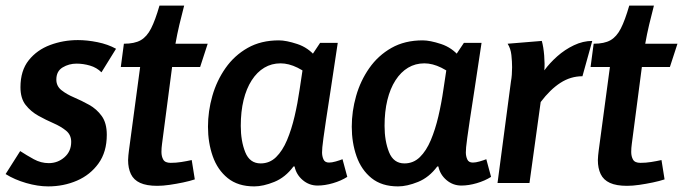

<svg xmlns="http://www.w3.org/2000/svg" viewBox="-35 -653 2437 685"><path d="M327 -395Q310 -412 286 -419Q262 -426 238 -426Q211 -426 188.5 -412.5Q166 -399 166 -369Q166 -346 184 -331.5Q202 -317 229 -305.5Q256 -294 283 -279Q310 -264 328 -239Q346 -214 346 -172Q346 -111 316.5 -70Q287 -29 239.5 -8.5Q192 12 137 12Q100 12 58.5 0Q17 -12 -15 -32L37 -114Q60 -99 85.5 -85Q111 -71 139 -71Q171 -71 195 -92Q219 -113 219 -147Q219 -172 200.5 -187Q182 -202 155.5 -213.5Q129 -225 102 -240Q75 -255 56.5 -278.5Q38 -302 38 -342Q38 -401 67.5 -438Q97 -475 144 -492.5Q191 -510 243 -510Q276 -510 313 -502.5Q350 -495 379 -479Z M622 -633Q613 -599 605 -565Q597 -531 591 -497H706L679 -414H579L543 -139Q542 -132 541.5 -125Q541 -118 541 -111Q541 -95 547.5 -83.5Q554 -72 574 -72Q593 -72 612 -75Q631 -78 649 -82L660 -13Q642 -7 618 -2Q594 3 570 6.5Q546 10 526 10Q488 10 465 -0.5Q442 -11 432 -32Q422 -53 422 -82Q422 -90 423 -98.5Q424 -107 425 -116L465 -414H396L407 -497Q445 -497 467 -509.5Q489 -522 504 -551.5Q519 -581 534 -633Z M1107 -500H1170Q1155 -398 1144.5 -331Q1134 -264 1128 -223.5Q1122 -183 1119 -161Q1116 -139 1115 -128Q1114 -117 1114 -109Q1114 -96 1119 -84.5Q1124 -73 1139 -73Q1149 -73 1163 -77Q1177 -81 1187 -85L1204 -22Q1182 -8 1153 0.5Q1124 9 1098 9Q1068 9 1045 -10.5Q1022 -30 1016 -59H1012Q983 -20 943.5 -4Q904 12 872 12Q814 12 777.5 -17.5Q741 -47 724 -95.5Q707 -144 707 -201Q707 -256 722.5 -310.5Q738 -365 769.5 -410Q801 -455 848.5 -482Q896 -509 960 -509Q986 -509 1025.5 -496Q1065 -483 1092 -450V-365Q1024 -427 966 -427Q934 -427 908 -411.5Q882 -396 863 -366.5Q844 -337 834 -296Q824 -255 824 -204Q824 -150 840 -110Q856 -70 895 -70Q927 -70 950 -92.5Q973 -115 989 -153Q1005 -191 1016 -238Q1027 -285 1034 -334L1045 -407Z M1620 -500H1683Q1668 -398 1657.5 -331Q1647 -264 1641 -223.5Q1635 -183 1632 -161Q1629 -139 1628 -128Q1627 -117 1627 -109Q1627 -96 1632 -84.5Q1637 -73 1652 -73Q1662 -73 1676 -77Q1690 -81 1700 -85L1717 -22Q1695 -8 1666 0.5Q1637 9 1611 9Q1581 9 1558 -10.5Q1535 -30 1529 -59H1525Q1496 -20 1456.5 -4Q1417 12 1385 12Q1327 12 1290.5 -17.5Q1254 -47 1237 -95.5Q1220 -144 1220 -201Q1220 -256 1235.5 -310.5Q1251 -365 1282.5 -410Q1314 -455 1361.5 -482Q1409 -509 1473 -509Q1499 -509 1538.5 -496Q1578 -483 1605 -450V-365Q1537 -427 1479 -427Q1447 -427 1421 -411.5Q1395 -396 1376 -366.5Q1357 -337 1347 -296Q1337 -255 1337 -204Q1337 -150 1353 -110Q1369 -70 1408 -70Q1440 -70 1463 -92.5Q1486 -115 1502 -153Q1518 -191 1529 -238Q1540 -285 1547 -334L1558 -407Z M1898 -507Q1904 -486 1906.5 -455Q1909 -424 1907 -402Q1926 -428 1953 -452Q1980 -476 2012.5 -491.5Q2045 -507 2078 -507L2043 -381Q2001 -381 1964.5 -357.5Q1928 -334 1894 -289L1854 0H1740L1788 -363Q1790 -373 1791 -386.5Q1792 -400 1792 -413Q1792 -433 1789.5 -456.5Q1787 -480 1776 -497Z M2298 -633Q2289 -599 2281 -565Q2273 -531 2267 -497H2382L2355 -414H2255L2219 -139Q2218 -132 2217.5 -125Q2217 -118 2217 -111Q2217 -95 2223.5 -83.5Q2230 -72 2250 -72Q2269 -72 2288 -75Q2307 -78 2325 -82L2336 -13Q2318 -7 2294 -2Q2270 3 2246 6.5Q2222 10 2202 10Q2164 10 2141 -0.5Q2118 -11 2108 -32Q2098 -53 2098 -82Q2098 -90 2099 -98.5Q2100 -107 2101 -116L2141 -414H2072L2083 -497Q2121 -497 2143 -509.5Q2165 -522 2180 -551.5Q2195 -581 2210 -633Z"/></svg>

Font: Rosario Light
Style: Bold Italic
Weight: 700
Italic angle: -8.05°
Version: Version 1.101; ttfautohint (v1.8.1.43-b0c9)